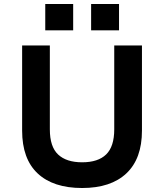

<svg xmlns="http://www.w3.org/2000/svg" viewBox="-20 -933 824 963"><path d="M392 10Q247 10 169 -63Q91 -136 91 -278V-705H230V-284Q230 -197 271.5 -158Q313 -119 392 -119Q472 -119 512.5 -158.5Q553 -198 553 -284V-705H692V-278Q692 -137 614 -63.5Q536 10 392 10ZM437 -781V-913H577V-781ZM207 -781V-913H347V-781Z"/></svg>

Font: Nunito Sans 6pt
Style: Bold
Weight: 700
Version: Version 3.101;gftools[0.9.27]